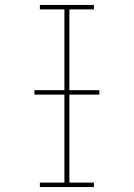

<svg xmlns="http://www.w3.org/2000/svg" viewBox="-20 -755 540 775"><path d="M141 0V-18H240V-717H141V-735H359V-717H260V-18H359V0ZM119 -373V-391H381V-373Z"/></svg>

Font: Zed Mono Thin
Style: Regular
Weight: 100
Monospace: yes
Designer: Belleve Invis
Foundry: Belleve Invis
Version: Version 1.0.0; ttfautohint (v1.8.4)